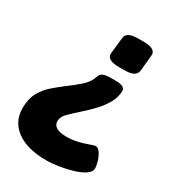

<svg xmlns="http://www.w3.org/2000/svg" viewBox="-210 -620 809 900"><g transform="rotate(30 194.5 -170.0)"><path d="M276 -301Q329 -301 329 -276Q329 -241 310.5 -208.5Q292 -176 266 -148.5Q240 -121 216 -100Q179 -67 157.5 -45.5Q136 -24 136 -1Q136 42 209 42Q242 42 271.5 34.5Q301 27 322 19Q343 11 350 11Q364 11 375.5 28Q387 45 393.5 67Q400 89 400 105Q400 122 378.5 137Q357 152 323 162.5Q289 173 251 179Q213 185 180 185Q79 185 21.5 143Q-36 101 -36 27Q-36 -22 -17 -56.5Q2 -91 31 -116Q60 -141 89 -163Q122 -187 152 -213.5Q182 -240 192 -273Q197 -289 211 -295Q225 -301 253 -301ZM299 -525Q368 -525 364 -487L356 -402Q354 -383 338 -373.5Q322 -364 287 -364H260Q191 -364 195 -402L204 -487Q205 -506 221 -515.5Q237 -525 273 -525Z"/></g></svg>

Font: Asap Semi Expanded Semi Expanded ExtraBold
Style: Italic
Weight: 800
Width: 6
Italic angle: -6°
Designer: Pablo Cosgaya
Foundry: Omnibus-Type
Version: Version 3.001; ttfautohint (v1.8.4.7-5d5b)